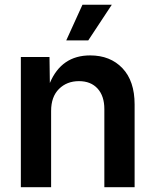

<svg xmlns="http://www.w3.org/2000/svg" viewBox="-20 -785 652 805"><path d="M194.3 -319.8V0H67.4V-545.9H187.5L189 -437Q237.8 -552.7 357.9 -552.7Q442.4 -552.7 493.4 -499Q544.4 -445.3 544.4 -347.2V0H417.5V-327.6Q417.5 -382.3 389.2 -413.6Q360.8 -444.8 311 -444.8Q260.3 -444.8 227.3 -412.1Q194.3 -379.4 194.3 -319.8ZM257.8 -615.7 325.7 -765.1H448.7L350.1 -615.7Z"/></svg>

Font: Inter-SemiBold
Style: Regular
Weight: 600
Designer: Rasmus Andersson
Foundry: rsms
Version: Version 4.000;git-a52131595